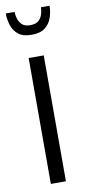

<svg xmlns="http://www.w3.org/2000/svg" viewBox="-93 -757 352 790"><g transform="rotate(-10 83.5 -361.5)"><path d="M53 0V-526H116V0ZM82 -618Q46 -618 26.5 -634Q7 -650 -0.5 -674.5Q-8 -699 -8 -723H29Q29 -711 33 -696Q37 -681 48.5 -669.5Q60 -658 83 -658Q108 -658 119.5 -669.5Q131 -681 135 -696Q139 -711 139 -723H175Q175 -699 167 -674.5Q159 -650 139 -634Q119 -618 82 -618Z"/></g></svg>

Font: Archivo ExtraCondensed Light
Style: Regular
Weight: 300
Width: 2
Designer: Hector Gatti
Foundry: Omnibus-Type
Version: Version 2.001